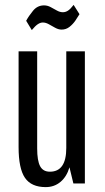

<svg xmlns="http://www.w3.org/2000/svg" viewBox="-20 -750 431 785"><path d="M167 15Q108 15 82 -23Q56 -61 56 -149V-540H132V-143Q132 -93 144 -70.5Q156 -48 184 -48Q251 -48 251 -145V-540H327V0H280L264 -66Q253 -28 227.5 -6.5Q202 15 167 15ZM281 -730 305 -692Q298 -680 288 -665.5Q278 -651 264 -640Q250 -629 232 -629Q219 -629 205.5 -636.5Q192 -644 179.5 -651Q167 -658 155 -658Q145 -658 134.5 -651Q124 -644 110 -627L87 -665Q97 -684 115 -706Q133 -728 160 -728Q174 -728 187 -721Q200 -714 212.5 -707Q225 -700 237 -700Q248 -700 258 -706.5Q268 -713 281 -730Z"/></svg>

Font: Pathway Gothic One
Style: Regular
Weight: 400
Version: Version 1.003; ttfautohint (v1.8.4.7-5d5b);gftools[0.9.26]